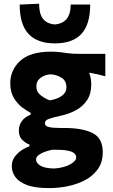

<svg xmlns="http://www.w3.org/2000/svg" viewBox="-20 -784 592 1009"><path d="M239 204.5Q163.5 204.5 120.8 188Q78 171.5 60 145.2Q42 119 42 89.5Q42 59.5 58.8 38Q75.5 16.5 97.2 3.2Q119 -10 134.5 -15V-25Q119 -29 99 -47Q79 -65 79 -99Q79 -124 93.8 -146Q108.5 -168 141 -181.5V-191Q120 -201.5 95 -220.8Q70 -240 52 -270.8Q34 -301.5 34 -346.5Q34 -416.5 86.5 -464.5Q139 -512.5 247.5 -512.5Q275.5 -512.5 296.2 -509.8Q317 -507 339.8 -504Q362.5 -501 396 -501H533.5V-383Q490.5 -395.5 448.5 -402Q459.5 -374 459.5 -339.5Q459.5 -291 437.8 -258Q416 -225 379.5 -205Q343 -185 298 -175.5Q256 -166.5 236 -159Q216 -151.5 216 -136.5Q216 -122 235.2 -116.8Q254.5 -111.5 297 -111.5H317.5Q412.5 -111.5 466.2 -85Q520 -58.5 520 16Q520 67.5 495 103.5Q470 139.5 428.5 161.8Q387 184 337.5 194.2Q288 204.5 239 204.5ZM242 -256.5Q259.5 -259 279.8 -266.8Q300 -274.5 314.5 -288.8Q329 -303 329 -325.5Q329 -359.5 303.5 -375.5Q278 -391.5 245.5 -393.5Q216 -391.5 193.5 -375.2Q171 -359 171 -329.5Q171 -300.5 195 -282.5Q219 -264.5 242 -256.5ZM265 101.5Q315.5 98 348 80.2Q380.5 62.5 380.5 43Q380.5 24 356.8 13.5Q333 3 272.5 3H255Q238.5 6 218.5 12.8Q198.5 19.5 184 30Q169.5 40.5 169.5 54.5Q169.5 72 191.5 86.2Q213.5 100.5 265 101.5ZM268 -556Q176.5 -556 130 -605.8Q83.5 -655.5 83.5 -760L185.5 -764.5Q185.5 -711 206 -685Q226.5 -659 268 -655.5Q351.5 -662.5 351.5 -760H454Q454 -655.5 407.8 -605.8Q361.5 -556 268 -556Z"/></svg>

Font: Commissioner Flair
Style: Bold
Weight: 700
Designer: Kostas Bartsokas
Foundry: Kostas Bartsokas
Version: Version 1.000; ttfautohint (v1.8.3)